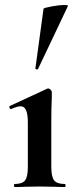

<svg xmlns="http://www.w3.org/2000/svg" viewBox="-20 -751 303 771"><path d="M91.8 -259.8Q91.8 -324.2 63.5 -324.2Q48.8 -324.2 24.9 -313H23.9Q20 -313 18.1 -318.6Q16.1 -324.2 19 -325.2L169.9 -395L172.9 -396Q177.7 -396 182.9 -391.1Q188 -386.2 188 -381.8V-359.9Q186 -319.8 186 -262.2V-81.1Q186 -41 197.5 -26.6Q209 -12.2 240.2 -12.2Q243.2 -12.2 243.2 -6.1Q243.2 0 240.2 0Q214.4 0 199.2 -1L139.2 -2L80.1 -1Q64.9 0 39.1 0Q36.1 0 36.1 -6.1Q36.1 -12.2 39.1 -12.2Q69.8 -12.2 80.8 -26.6Q91.8 -41 91.8 -81.1ZM122.1 -476.1 154.8 -715.8Q156.7 -719.7 188 -725.3Q219.2 -731 236.8 -731Q254.4 -731 252.9 -727.1L132.8 -474.1Q132.8 -472.2 129.4 -472.2Q126 -472.2 123.5 -473.6Q121.1 -475.1 122.1 -476.1Z"/></svg>

Font: Cormorant-Bold
Style: Bold
Weight: 700
Designer: Christian Thalmann (Catharsis Fonts)
Version: Version 3.000